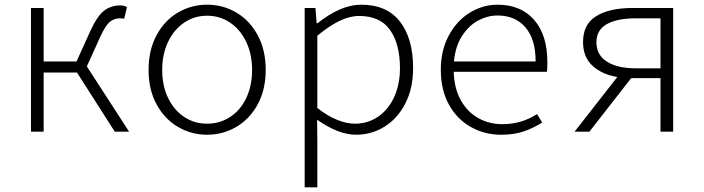

<svg xmlns="http://www.w3.org/2000/svg" viewBox="-20 -561 3000 818"><path d="M112 -527H166V-299H306L364 -427Q394 -493 423.5 -515.5Q453 -538 493 -538Q507 -538 521 -531L509 -481Q503 -483 491 -483Q466 -483 447.5 -467.5Q429 -452 407 -404L350 -278L530 0H469L308 -252H166V0H112Z M613 -263Q613 -348 647 -411Q681 -474 738 -507.5Q795 -541 862 -541Q930 -541 987 -507.5Q1044 -474 1078 -411Q1112 -348 1112 -263Q1112 -179 1078 -116.5Q1044 -54 987 -20.5Q930 13 862 13Q795 13 738 -20.5Q681 -54 647 -116.5Q613 -179 613 -263ZM1054 -263Q1054 -330 1029 -382.5Q1004 -435 960.5 -464.5Q917 -494 862 -494Q808 -494 764.5 -464.5Q721 -435 696 -382.5Q671 -330 671 -263Q671 -196 696 -144Q721 -92 764.5 -63Q808 -34 862 -34Q917 -34 961 -63Q1005 -92 1029.5 -144Q1054 -196 1054 -263Z M1278 -527H1324L1329 -462H1333Q1432 -541 1519 -541Q1628 -541 1684 -469Q1740 -397 1740 -271Q1740 -185 1707 -120.5Q1674 -56 1618.5 -21.5Q1563 13 1497 13Q1422 13 1331 -51L1332 45V237H1278ZM1684 -271Q1684 -373 1642 -433Q1600 -493 1510 -493Q1470 -493 1426.5 -472Q1383 -451 1332 -409V-101Q1375 -67 1416 -50.5Q1457 -34 1492 -34Q1547 -34 1591 -64Q1635 -94 1659.5 -148Q1684 -202 1684 -271Z M1858 -263Q1858 -346 1892 -409.5Q1926 -473 1981.5 -507Q2037 -541 2100 -541Q2199 -541 2255.5 -476.5Q2312 -412 2312 -296Q2312 -268 2310 -255H1913Q1915 -185 1943 -134.5Q1971 -84 2017.5 -58Q2064 -32 2120 -32Q2202 -32 2268 -75L2290 -39Q2250 -14 2209.5 -0.5Q2169 13 2115 13Q2044 13 1985 -20.5Q1926 -54 1892 -116.5Q1858 -179 1858 -263ZM2262 -299Q2262 -394 2218.5 -444.5Q2175 -495 2100 -495Q2058 -495 2018 -474Q1978 -453 1949 -408.5Q1920 -364 1914 -299Z M2794 -228H2669L2491 0H2428L2610 -233Q2544 -244 2504 -281Q2464 -318 2464 -382Q2464 -458 2520.5 -492.5Q2577 -527 2675 -527H2848V0H2794ZM2794 -270V-483H2689Q2609 -483 2565 -458Q2521 -433 2521 -381Q2521 -327 2565.5 -298.5Q2610 -270 2689 -270Z"/></svg>

Font: Nebula Sans Light
Style: Regular
Weight: 300
Designer: Paul D. Hunt for Adobe (as Source Sans)
Foundry: Nebula Entertainment & Broadcasting LLC
Version: Version 1.010